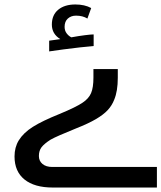

<svg xmlns="http://www.w3.org/2000/svg" viewBox="-20 -624 722 859"><path d="M216 215Q134 215 89.5 179Q45 143 45 76Q45 35 64 4Q85 -30 127 -56.5Q169 -83 246 -114Q321 -145 350 -165Q377 -183 387.5 -207.5Q398 -232 398 -277V-315H507V-276Q507 -216 491 -178Q481 -152 462 -131.5Q443 -111 409 -91Q375 -71 319 -49Q277 -32 248.5 -19.5Q220 -7 206 1Q178 19 166 34.5Q154 50 154 74Q154 96 170 109.5Q186 123 214 123H682V215ZM200 -442 250 -449Q212 -472 212 -514Q212 -557 240.5 -580.5Q269 -604 317 -604Q359 -604 388 -588L371 -541Q350 -554 320 -554Q298 -554 283.5 -541Q269 -528 269 -504Q269 -487 278 -475Q287 -463 299 -457Q332 -463 359.5 -466.5Q387 -470 399 -470V-418Q374 -416 337.5 -412Q301 -408 264 -403Q227 -398 200 -394Z"/></svg>

Font: Noto Kufi Arabic Medium
Style: Regular
Weight: 500
Designer: Monotype Design Team, David Williams, Khaled Hosny
Foundry: Google LLC
Version: Version 2.109; ttfautohint (v1.8.4.7-5d5b)